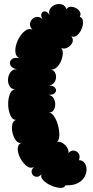

<svg xmlns="http://www.w3.org/2000/svg" viewBox="-20 -792 463 953"><path d="M305 128Q299 142 278 140.5Q257 139 233 128.5Q209 118 194.5 102.5Q180 87 186 73Q171 89 156.5 85Q142 81 137.5 66.5Q133 52 149 37Q131 46 113 32.5Q95 19 82 -4.5Q69 -28 68 -51Q67 -74 85 -83Q70 -80 58.5 -95.5Q47 -111 42 -133.5Q37 -156 41 -174.5Q45 -193 60 -197Q46 -196 36.5 -211Q27 -226 23 -248.5Q19 -271 21.5 -293.5Q24 -316 32 -331.5Q40 -347 55 -348Q35 -350 26.5 -366Q18 -382 20 -401.5Q22 -421 33.5 -435.5Q45 -450 64 -448Q37 -454 31 -469.5Q25 -485 37 -497Q49 -509 76 -503Q60 -511 57 -529.5Q54 -548 60.5 -570.5Q67 -593 80 -612.5Q93 -632 109 -642Q125 -652 141 -645Q128 -658 129 -672.5Q130 -687 140 -697Q150 -707 164.5 -708Q179 -709 192 -696Q181 -713 186 -724.5Q191 -736 203 -735.5Q215 -735 226 -717Q220 -736 229.5 -749.5Q239 -763 255.5 -769Q272 -775 288 -769.5Q304 -764 310 -746Q317 -758 330 -758.5Q343 -759 356.5 -752Q370 -745 376.5 -733.5Q383 -722 376 -709Q391 -703 392 -685Q393 -667 385 -648Q377 -629 363 -617Q349 -605 334 -612Q346 -596 339 -580.5Q332 -565 315.5 -556Q299 -547 284 -554Q293 -542 291.5 -523.5Q290 -505 282 -487Q274 -469 261.5 -457.5Q249 -446 234 -447Q249 -442 254.5 -429Q260 -416 257.5 -401.5Q255 -387 244.5 -377Q234 -367 217 -369Q245 -368 254 -355.5Q263 -343 253.5 -331.5Q244 -320 216 -321Q234 -321 243.5 -308Q253 -295 254 -277.5Q255 -260 247 -246.5Q239 -233 222 -233Q236 -233 248.5 -214.5Q261 -196 268 -170Q275 -144 274.5 -120.5Q274 -97 263 -87Q276 -91 290 -82.5Q304 -74 313 -60Q322 -46 320 -32Q331 -46 346 -44.5Q361 -43 370 -30.5Q379 -18 372 3Q389 3 399 16Q409 29 409.5 48Q410 67 399.5 86Q389 105 366 117Q343 129 305 128Z"/></svg>

Font: Rubik Bubbles
Style: Regular
Weight: 400
Designer: Hubert and Fischer, NaN
Foundry: Hubert and Fischer, NaN
Version: Version 2.200